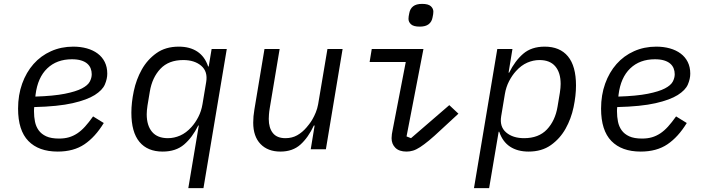

<svg xmlns="http://www.w3.org/2000/svg" viewBox="-20 -768 3640 988"><path d="M277 12Q179 12 126 -42.5Q73 -97 73 -209Q73 -279 94 -337.5Q115 -396 152.5 -438.5Q190 -481 242.5 -504.5Q295 -528 357 -528Q395 -528 427 -519Q459 -510 482.5 -492.5Q506 -475 519 -449Q532 -423 532 -389Q532 -362 519.5 -333Q507 -304 467.5 -279Q428 -254 353.5 -237Q279 -220 156 -217Q155 -209 155 -202.5Q155 -196 155 -194Q155 -167 160 -142Q165 -117 179 -97.5Q193 -78 218 -66.5Q243 -55 284 -55Q312 -55 334.5 -61.5Q357 -68 377.5 -81.5Q398 -95 417.5 -116.5Q437 -138 459 -169L514 -135Q470 -63 414.5 -25.5Q359 12 277 12ZM350 -463Q272 -463 223 -416Q174 -369 163 -281L162 -271Q256 -274 313.5 -285.5Q371 -297 401.5 -313Q432 -329 442 -348Q452 -367 452 -386Q452 -402 446.5 -416Q441 -430 429 -440.5Q417 -451 397.5 -457Q378 -463 350 -463Z M1003 -122H1000Q970 -61 927.5 -24.5Q885 12 817 12Q739 12 697.5 -38Q656 -88 656 -188Q656 -240 668.5 -299.5Q681 -359 709.5 -410Q738 -461 785 -494.5Q832 -528 900 -528Q957 -528 995.5 -502.5Q1034 -477 1051 -426H1054L1069 -516H1147L1027 200H949ZM844 -57Q876 -57 907 -70.5Q938 -84 965 -114Q985 -136 1000.5 -166Q1016 -196 1022 -232L1041 -346Q1050 -400 1015.5 -429.5Q981 -459 923 -459Q848 -459 805.5 -414Q763 -369 751 -297L739 -225Q737 -211 736 -200.5Q735 -190 735 -180Q735 -122 762.5 -89.5Q790 -57 844 -57Z M1599 -122H1595Q1566 -60 1526 -24Q1486 12 1423 12Q1358 12 1320.5 -27Q1283 -66 1283 -137Q1283 -169 1289 -204L1341 -516H1419L1368 -211Q1365 -193 1364 -178.5Q1363 -164 1363 -156Q1363 -110 1384 -83.5Q1405 -57 1449 -57Q1483 -57 1509.5 -72Q1536 -87 1558 -113Q1562 -118 1570.5 -128.5Q1579 -139 1588 -154.5Q1597 -170 1605 -189.5Q1613 -209 1617 -231L1665 -516H1743L1657 0H1579Z M2140 -631Q2108 -631 2095 -643Q2082 -655 2082 -671Q2082 -677 2083 -684Q2084 -691 2086 -700Q2090 -723 2106 -735.5Q2122 -748 2152 -748Q2184 -748 2197 -736Q2210 -724 2210 -708Q2210 -702 2209 -695Q2208 -688 2206 -679Q2202 -656 2186 -643.5Q2170 -631 2140 -631ZM2072 12Q2034 12 2014.5 -7.5Q1995 -27 1995 -57Q1995 -67 1996.5 -77.5Q1998 -88 2000 -97L2068 -449H1882L1893 -516H2159L2072 -66L2095 -57L2292 -227L2339 -183L2248 -99Q2213 -66 2187.5 -45Q2162 -24 2142 -11Q2122 2 2105.5 7Q2089 12 2072 12Z M2539 -516H2617L2597 -394H2600Q2630 -455 2672.5 -491.5Q2715 -528 2783 -528Q2861 -528 2902.5 -478Q2944 -428 2944 -328Q2944 -276 2931.5 -216.5Q2919 -157 2890.5 -106Q2862 -55 2815 -21.5Q2768 12 2700 12Q2643 12 2604.5 -13.5Q2566 -39 2549 -90H2546L2497 200H2419ZM2677 -57Q2752 -57 2794.5 -102Q2837 -147 2849 -219L2861 -291Q2863 -305 2864 -315.5Q2865 -326 2865 -336Q2865 -394 2837.5 -426.5Q2810 -459 2756 -459Q2724 -459 2693 -445.5Q2662 -432 2635 -402Q2615 -380 2599.5 -350Q2584 -320 2578 -284L2559 -170Q2550 -116 2584.5 -86.5Q2619 -57 2677 -57Z M3277 12Q3179 12 3126 -42.5Q3073 -97 3073 -209Q3073 -279 3094 -337.5Q3115 -396 3152.5 -438.5Q3190 -481 3242.5 -504.5Q3295 -528 3357 -528Q3395 -528 3427 -519Q3459 -510 3482.5 -492.5Q3506 -475 3519 -449Q3532 -423 3532 -389Q3532 -362 3519.5 -333Q3507 -304 3467.5 -279Q3428 -254 3353.5 -237Q3279 -220 3156 -217Q3155 -209 3155 -202.5Q3155 -196 3155 -194Q3155 -167 3160 -142Q3165 -117 3179 -97.5Q3193 -78 3218 -66.5Q3243 -55 3284 -55Q3312 -55 3334.5 -61.5Q3357 -68 3377.5 -81.5Q3398 -95 3417.5 -116.5Q3437 -138 3459 -169L3514 -135Q3470 -63 3414.5 -25.5Q3359 12 3277 12ZM3350 -463Q3272 -463 3223 -416Q3174 -369 3163 -281L3162 -271Q3256 -274 3313.5 -285.5Q3371 -297 3401.5 -313Q3432 -329 3442 -348Q3452 -367 3452 -386Q3452 -402 3446.5 -416Q3441 -430 3429 -440.5Q3417 -451 3397.5 -457Q3378 -463 3350 -463Z"/></svg>

Font: IBM Plex Mono
Style: Italic
Weight: 400
Italic angle: -9°
Monospace: yes
Designer: Mike Abbink, Paul van der Laan, Pieter van Rosmalen
Foundry: Bold Monday
Version: Version 2.3